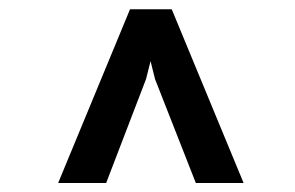

<svg xmlns="http://www.w3.org/2000/svg" viewBox="-20 -731 640 416"><path d="M106 -334.5H210L296.4 -559.6L306.2 -598.6L315.9 -559.6L404.3 -334.5H507.8L352.1 -710.9H261.7Z"/></svg>

Font: Roboto Mono SemiBold
Style: Regular
Weight: 600
Monospace: yes
Designer: Google
Version: Version 3.000